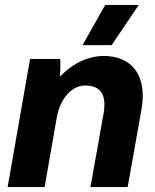

<svg xmlns="http://www.w3.org/2000/svg" viewBox="-20 -759 630 779"><path d="M11 0H161L211 -286C225 -359 271 -412 325 -412C396 -412 412 -366 400 -297L347 0H498L554 -315C578 -451 517 -532 400 -532C345 -532 281 -508 223 -448C225 -474 226 -500 224 -520H102ZM433 -576 543 -739H407L315 -576Z"/></svg>

Font: Fixel Text 20240404
Style: Bold Italic
Weight: 700
Width: 4
Italic angle: -10°
Designer: AlfaBravo + MacPaw
Foundry: Kyrylo Tkachov, Marchela Mozhyna, Serhii Makarenko, Maria Weinstein, Zakhar Kryvoshyya
Version: Version 1.211;Glyphs 3.2 (3225)